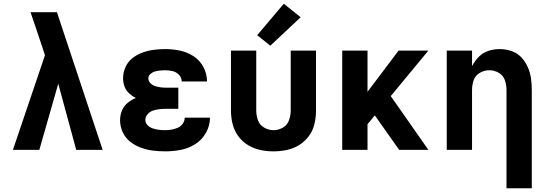

<svg xmlns="http://www.w3.org/2000/svg" viewBox="-20 -800 2920 1025"><path d="M49 0H190L291 -353L387 0H528L331 -593L284 -735H143Q158 -691 173 -646.5Q188 -602 203 -557L220 -505Z M862 8Q904 8 945.5 0Q987 -8 1023 -31Q1059 -54 1080 -92Q1101 -130 1101 -172H966Q966 -154 955.5 -139.5Q945 -125 929 -118Q913 -111 896 -108Q879 -105 862 -105Q845 -105 829 -107Q813 -109 797 -114Q781 -119 768.5 -131Q756 -143 756 -160Q756 -177 768 -190.5Q780 -204 796.5 -209.5Q813 -215 830 -217Q847 -219 864 -219H932V-332H864Q850 -332 835.5 -334Q821 -336 807.5 -340.5Q794 -345 783 -356Q772 -367 772 -381Q772 -395 783 -405Q794 -415 807 -418.5Q820 -422 834 -423.5Q848 -425 862 -425Q881 -425 901 -420.5Q921 -416 935.5 -400.5Q950 -385 950 -365H1085V-366Q1085 -406 1066 -442Q1047 -478 1013 -500Q979 -522 940 -530Q901 -538 862 -538Q831 -538 800.5 -534Q770 -530 741 -519.5Q712 -509 687.5 -490Q663 -471 650 -442Q637 -413 637 -383Q637 -360 644.5 -339Q652 -318 668.5 -302.5Q685 -287 705 -277Q681 -267 660.5 -250Q640 -233 630.5 -208.5Q621 -184 621 -158Q621 -125 635 -94.5Q649 -64 675 -43.5Q701 -23 732.5 -11.5Q764 0 796.5 4Q829 8 862 8Z M1440 8Q1476 8 1511.5 0.5Q1547 -7 1577.5 -26Q1608 -45 1629.5 -74.5Q1651 -104 1659 -139Q1667 -174 1667 -210V-530H1532V-210Q1532 -184 1523 -158.5Q1514 -133 1490.5 -119Q1467 -105 1440 -105Q1414 -105 1390 -119Q1366 -133 1357 -158.5Q1348 -184 1348 -210V-530H1213V-210Q1213 -174 1221.5 -139Q1230 -104 1251 -74.5Q1272 -45 1303 -26Q1334 -7 1369 0.5Q1404 8 1440 8ZM1423 -556 1585 -708 1495 -780 1353 -612Z M1807 0H1942V-137L1981 -184L2111 0H2267L2066 -287L2267 -530H2108L1942 -310V-530H1807Z M2684 205H2819V-320Q2819 -352 2814.5 -383Q2810 -414 2797 -443Q2784 -472 2762 -495Q2740 -518 2709.5 -528Q2679 -538 2648 -538Q2617 -538 2587.5 -528.5Q2558 -519 2536 -496.5Q2514 -474 2500 -447V-530H2365V0H2500V-320Q2500 -347 2509 -372.5Q2518 -398 2542 -411.5Q2566 -425 2592 -425Q2619 -425 2642.5 -411.5Q2666 -398 2675 -372.5Q2684 -347 2684 -320Z"/></svg>

Font: Iosevka Sparkle Extrabold
Style: Regular
Weight: 800
Designer: Belleve Invis
Foundry: Belleve Invis
Version: Version 4.5.0; ttfautohint (v1.8.3)